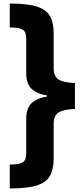

<svg xmlns="http://www.w3.org/2000/svg" viewBox="-20 -820 467 1084"><path d="M35 -800Q136 -800 189.5 -782.5Q243 -765 263 -728Q283 -691 283 -632V-434Q283 -389 310 -371.5Q337 -354 403 -351V-205Q337 -202 310 -184.5Q283 -167 283 -122V76Q283 134 263 171.5Q243 209 189.5 226.5Q136 244 35 244V109Q89 109 108.5 96.5Q128 84 128 49V-151Q128 -208 158 -237Q188 -266 245 -275V-281Q188 -290 158 -319Q128 -348 128 -405V-605Q128 -640 108.5 -652.5Q89 -665 35 -665Z"/></svg>

Font: Noto Sans Tamil Condensed Black
Style: Regular
Weight: 900
Width: 3
Designer: Jelle Bosma - Monotype Design Team
Foundry: Monotype Imaging Inc.
Version: Version 2.004; ttfautohint (v1.8.4.7-5d5b)